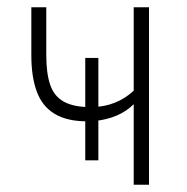

<svg xmlns="http://www.w3.org/2000/svg" viewBox="-20 -507 512 527"><path d="M347 0V-221Q327 -201 299.5 -189.5Q272 -178 240 -175L250 -185V-67H214V-185L219 -174Q164 -174 130 -194.5Q96 -215 81 -255.5Q66 -296 66 -355V-487H107V-356Q107 -305 118 -273.5Q129 -242 156 -227.5Q183 -213 229 -213L214 -206V-348H250V-206L234 -213Q267 -214 295 -225Q323 -236 347 -258V-487H389V0Z"/></svg>

Font: Nunito Sans 10pt Condensed ExtraLight
Style: Regular
Weight: 250
Width: 3
Designer: Vernon Adams
Foundry: Vernon Adams
Version: Version 3.101;gftools[0.9.27]